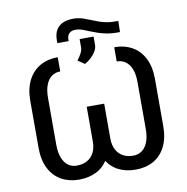

<svg xmlns="http://www.w3.org/2000/svg" viewBox="-95 -983 1058 1084"><g transform="rotate(-10 434.0 -440.5)"><path d="M644.3 -834.3 643 -770.7H622.9Q593.9 -770.7 567.7 -775.9Q541.4 -781.1 521.1 -787.8Q500.7 -794.5 472.4 -805.9Q446.8 -817 430.2 -822.2Q413.7 -827.3 398.5 -827.3Q375.3 -827.3 362.1 -815.6Q348.8 -803.9 348.8 -779V-770.7H283.8V-787.3Q283.8 -822.5 297.3 -845.6Q310.8 -868.8 336 -879.8Q361.2 -890.9 397.1 -890.9Q413 -890.9 428.9 -887.8Q444.8 -884.7 456.8 -880.2Q468.9 -875.7 493.8 -866Q518 -856 536.6 -849.6Q555.2 -843.2 577.9 -838.7Q600.5 -834.3 625.7 -834.3ZM411.6 -725.8V-771.4H491.7V-723.1Q491.7 -705.5 480.3 -686.6Q468.9 -667.8 451.5 -652.1Q434 -636.4 417.1 -627.8L378.5 -654Q395 -675.1 403.3 -692.2Q411.6 -709.3 411.6 -725.8ZM178.2 -475.8V-206.5Q178.2 -161.9 190.3 -131.4Q202.3 -100.8 223.4 -85.6Q244.5 -70.4 272.1 -70.4Q305.6 -70.4 331 -83.9Q356.4 -97.4 370.5 -124Q384.7 -150.6 384.7 -189.2V-388.1H465.5V-189.2Q465.5 -124.3 441 -79.8Q416.4 -35.2 372.6 -12.8Q328.7 9.7 272.1 9.7Q215.5 9.7 171.3 -14.5Q127.1 -38.7 101.9 -87.4Q76.7 -136 76.7 -206.5V-475.8Q76.7 -545.6 101.9 -594.3Q127.1 -643 171.3 -667.5Q215.5 -692 272.1 -692V-610.5Q244.5 -610.5 223.4 -595.6Q202.3 -580.8 190.3 -550.6Q178.2 -520.4 178.2 -475.8ZM791.4 -475.8V-206.5Q791.4 -136 766.6 -87.4Q741.7 -38.7 697.7 -14.5Q653.7 9.7 596 9.7Q539.4 9.7 496.2 -12.8Q453 -35.2 428.5 -79.8Q404 -124.3 404 -189.2V-388.1H484.8V-189.2Q484.8 -150.6 499 -124Q513.1 -97.4 538 -83.9Q562.8 -70.4 596 -70.4Q624.3 -70.4 645.7 -85.6Q667.1 -100.8 679.2 -131.4Q691.3 -161.9 691.3 -206.5V-475.8Q691.3 -520.4 679.2 -550.6Q667.1 -580.8 645.7 -595.6Q624.3 -610.5 596 -610.5V-692Q653.7 -692 697.7 -667.5Q741.7 -643 766.6 -594.4Q791.4 -545.9 791.4 -475.8Z"/></g></svg>

Font: Pretendard Variable
Style: Regular
Weight: 400
Designer: Base glyphs from Inter by Rasmus Andersson; Hangul glyphs from Noto Sans CJK(Source Han Sans) by Jang Soo-young and Kang
Foundry: Kil Hyung-jin
Version: Version 1.100;FEAKit 1.0